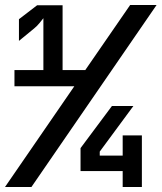

<svg xmlns="http://www.w3.org/2000/svg" viewBox="-24 -750 648 770"><path d="M-4 0 274 -404H34V-469H150V-677Q144 -669 134 -657Q124 -645 113 -636L52 -586V-673L125 -729H227V-469H318L498 -730H604L102 0ZM468 0V-64H299V-156L425 -325H511L376 -142V-126H468V-207H545V0Z"/></svg>

Font: Pitagon Sans Mono
Style: Bold
Weight: 700
Monospace: yes
Designer: Travis Tran
Foundry: Pitagon
Version: Version 1.001; ttfautohint (v1.8.4.7-5d5b);gftools[0.9.26]